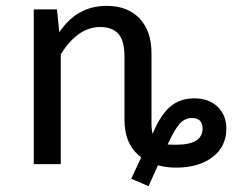

<svg xmlns="http://www.w3.org/2000/svg" viewBox="-20 -559 791 654"><path d="M642 -224Q691 -224 721 -195.5Q751 -167 751 -121Q751 -60 704 -24Q657 12 580 12Q546 12 518 4L486 75L427 50L461 -23Q404 -66 404 -150V-365Q404 -421 383 -444Q362 -467 321 -467Q245 -467 187 -374V0H95V-527H174L182 -449Q242 -539 343 -539Q415 -539 455.5 -496Q496 -453 496 -378V-140Q496 -116 500 -103L501 -106Q526 -166 559 -195Q592 -224 642 -224ZM580 -66Q670 -66 670 -121Q670 -157 634 -157Q610 -157 592.5 -138Q575 -119 551 -67Q559 -66 580 -66Z"/></svg>

Font: Fira Sans
Style: Regular
Weight: 400
Designer: Carrois Corporate & Edenspiekermann AG
Foundry: Carrois Corporate GbR & Edenspiekermann AG
Version: Version 4.106;PS 004.106;hotconv 1.0.70;makeotf.lib2.5.58329